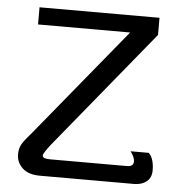

<svg xmlns="http://www.w3.org/2000/svg" viewBox="-49 -697 706 744"><g transform="rotate(5 304.0 -325.0)"><path d="M75 -650H541.7V-583.3L166.7 -125Q137.5 -88.3 137.5 -79.2Q137.5 -66.7 166.7 -66.7H466.7Q491.7 -66.7 491.7 -87.5Q491.7 -95 487.5 -104.2Q483.3 -113.3 479.2 -119.2L475 -125H545.8Q566.7 -104.2 566.7 -58.3Q566.7 -30 547.9 -15Q529.2 0 500 0H133.3Q88.3 0 65 -22.1Q41.7 -44.2 41.7 -75Q41.7 -98.3 51.2 -115Q60.8 -131.7 91.7 -166.7L433.3 -583.3H75Z"/></g></svg>

Font: BoonBaan
Style: Regular
Weight: 400
Designer: Sungsit Sawaiwan
Foundry: FontUni
Version: Version 2.0